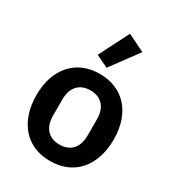

<svg xmlns="http://www.w3.org/2000/svg" viewBox="-194 -918 951 1044"><g transform="rotate(30 281.5 -396.5)"><path d="M281 12Q225 12 180.5 -7Q136 -26 104.5 -62Q73 -98 56 -148.5Q39 -199 39 -262Q39 -325 56 -375Q73 -425 104.5 -460.5Q136 -496 180.5 -515Q225 -534 281 -534Q337 -534 382 -515Q427 -496 458.5 -460.5Q490 -425 507 -375Q524 -325 524 -262Q524 -199 507 -148.5Q490 -98 458.5 -62Q427 -26 382 -7Q337 12 281 12ZM281 -91Q332 -91 361 -122Q390 -153 390 -213V-310Q390 -369 361 -400Q332 -431 281 -431Q231 -431 202 -400Q173 -369 173 -310V-213Q173 -153 202 -122Q231 -91 281 -91ZM295 -581 218 -618 313 -805 421 -752Z"/></g></svg>

Font: IBM Plex Sans Devanagari SemiBold
Style: Regular
Weight: 600
Designer: Mike Abbink, Paul van der Laan, Pieter van Rosmalen, Erin McLaughlin
Foundry: Bold Monday
Version: Version 1.1